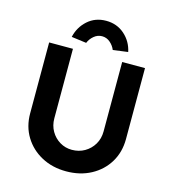

<svg xmlns="http://www.w3.org/2000/svg" viewBox="-130 -1018 1016 1130"><g transform="rotate(15 377.5 -452.5)"><path d="M377 6Q293 6 227 -29.5Q161 -65 123 -127Q85 -189 85 -269V-701H230V-278Q230 -234 250 -199.5Q270 -165 303.5 -145Q337 -125 377 -125Q420 -125 454.5 -145Q489 -165 509.5 -199.5Q530 -234 530 -278V-701H669V-269Q669 -189 631.5 -127Q594 -65 528 -29.5Q462 6 377 6ZM296 -755 205 -767Q219 -829 265 -870Q311 -911 377 -911Q443 -911 489.5 -870Q536 -829 549 -767L458 -755Q448 -780 426.5 -798.5Q405 -817 377 -817Q350 -817 328 -798.5Q306 -780 296 -755Z"/></g></svg>

Font: Lexend SemiBold
Style: Regular
Weight: 600
Designer: Bonnie Shaver-Troup, Thomas Jockin
Foundry: Lexend
Version: Version 1.005; ttfautohint (v1.8.3)